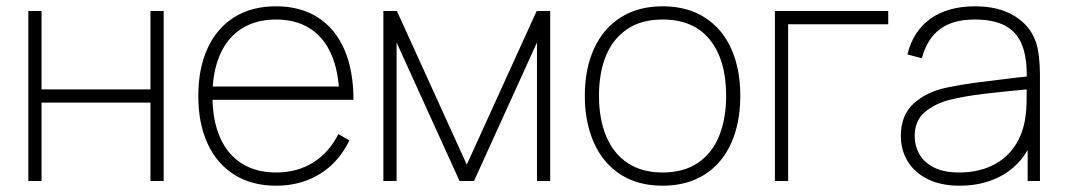

<svg xmlns="http://www.w3.org/2000/svg" viewBox="-20 -575 3384 610"><path d="M70 0V-540H112V-291H458V-540H500V0H458V-249H112V0Z M857 15Q781 15 725.2 -19.5Q669.5 -54 639.8 -118.2Q610 -182.5 610 -270Q610 -358 639.8 -422.2Q669.5 -486.5 725 -520.8Q780.5 -555 857 -555Q934 -555 989.2 -520Q1044.5 -485 1073.8 -418.2Q1103 -351.5 1103 -258H1058V-272Q1056 -349.5 1032.2 -403.2Q1008.5 -457 964 -485Q919.5 -513 857 -513Q793.5 -513 748 -484.2Q702.5 -455.5 678.8 -401Q655 -346.5 655 -270Q655 -193.5 678.8 -139Q702.5 -84.5 748 -55.8Q793.5 -27 857 -27Q923.5 -27 974.2 -58.2Q1025 -89.5 1055 -149L1090 -129Q1068 -83 1033.5 -50.8Q999 -18.5 954.2 -1.8Q909.5 15 857 15ZM637 -258V-300H1077V-258Z M1198 0V-540H1241L1463 -52L1685 -540H1728V0H1686V-440L1486 0H1440L1240 -440V0Z M2085 15Q2006.5 15 1951 -21Q1895.5 -57 1866.8 -121.8Q1838 -186.5 1838 -271Q1838 -356 1867.2 -420.2Q1896.5 -484.5 1952.2 -519.8Q2008 -555 2085 -555Q2164 -555 2219.5 -519.2Q2275 -483.5 2303.5 -419.5Q2332 -355.5 2332 -271Q2332 -185 2303.2 -120.5Q2274.5 -56 2218.8 -20.5Q2163 15 2085 15ZM2085 -27Q2151.5 -27 2196.8 -57.2Q2242 -87.5 2264.5 -142.5Q2287 -197.5 2287 -271Q2287 -384 2235.5 -448.5Q2184 -513 2085 -513Q2018 -513 1972.8 -482.5Q1927.5 -452 1905.2 -397.8Q1883 -343.5 1883 -271Q1883 -197 1906 -142Q1929 -87 1974.2 -57Q2019.5 -27 2085 -27Z M2442 0V-540H2802V-498H2484V0Z M3029 15Q2968.5 15 2926.2 -6.5Q2884 -28 2863 -63.8Q2842 -99.5 2842 -143Q2842 -209 2883 -246.2Q2924 -283.5 2989 -297Q3035 -306.5 3083.2 -312.8Q3131.5 -319 3210.5 -328.5Q3224.5 -330 3236.2 -331.2Q3248 -332.5 3257 -334L3242 -324Q3243.5 -389 3227.8 -430.5Q3212 -472 3175 -492.5Q3138 -513 3076 -513Q3008 -513 2966.8 -482.8Q2925.5 -452.5 2909 -390L2863 -402Q2881 -476.5 2936.5 -515.8Q2992 -555 3078 -555Q3152 -555 3202.2 -524.8Q3252.5 -494.5 3271 -442Q3277.5 -422.5 3280.8 -394.5Q3284 -366.5 3284 -338V0H3245V-148L3265 -147Q3250.5 -96.5 3216.8 -59.8Q3183 -23 3134.8 -4Q3086.5 15 3029 15ZM3027 -27Q3085 -27 3130 -48Q3175 -69 3202.8 -109Q3230.5 -149 3238 -204Q3241 -225 3241.5 -247Q3242 -269 3242 -301.5V-310L3264 -293L3237 -290.5Q3161 -283.5 3103 -276.5Q3045 -269.5 2998 -258Q2951.5 -246.5 2918.8 -219.2Q2886 -192 2886 -142Q2886 -113.5 2899.8 -87.2Q2913.5 -61 2945.2 -44Q2977 -27 3027 -27Z"/></svg>

Font: Hauora
Style: Regular
Weight: 400
Designer: Wayne Shih
Foundry: WCYS
Version: Version 1.001